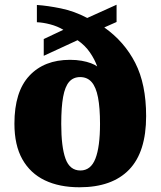

<svg xmlns="http://www.w3.org/2000/svg" viewBox="-20 -782 680 812"><path d="M316 10Q231 10 169.5 -19.5Q108 -49 74.5 -108.5Q41 -168 41 -259Q41 -394 104 -461.5Q167 -529 276 -529Q303 -529 325.5 -525Q348 -521 365 -514.5Q382 -508 391 -501Q381 -530 360.5 -560Q340 -590 308 -612L165 -546V-617L248 -656Q223 -671 192.5 -679Q162 -687 136 -688V-761Q181 -758 237.5 -746.5Q294 -735 349 -706L473 -762V-689L421 -666Q506 -606 552 -516Q598 -426 598 -291Q598 -139 526 -64.5Q454 10 316 10ZM320 -61Q364 -61 383.5 -111Q403 -161 403 -258Q403 -326 394.5 -370Q386 -414 367.5 -435Q349 -456 319 -456Q290 -456 272.5 -436Q255 -416 247 -372.5Q239 -329 239 -258Q239 -161 257 -111Q275 -61 320 -61Z"/></svg>

Font: Noto Rashi Hebrew Black
Style: Regular
Weight: 900
Version: Version 1.006